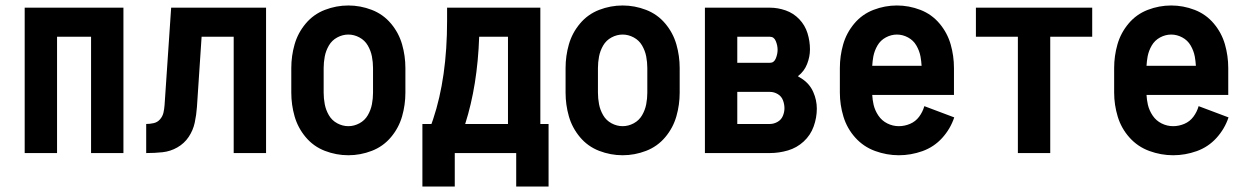

<svg xmlns="http://www.w3.org/2000/svg" viewBox="-20 -558 4540 700"><path d="M70 0V-530H430V0H312V-424H188V0Z M513 0V-106Q526 -106 540 -109Q554 -112 563.5 -123Q573 -134 576 -147.5Q579 -161 580 -175L604 -530H950V0H832V-424H715L698 -168Q696 -139 690 -111Q684 -83 668 -59Q652 -35 626.5 -20.5Q601 -6 572.5 -3Q544 0 515 0Z M1250 8Q1206 8 1164.5 -8Q1123 -24 1094.5 -58Q1066 -92 1054 -134Q1042 -176 1042 -220V-310Q1042 -354 1054 -396Q1066 -438 1094.5 -472Q1123 -506 1164.5 -522Q1206 -538 1250 -538Q1294 -538 1335.5 -522Q1377 -506 1405.5 -472Q1434 -438 1446 -396Q1458 -354 1458 -310V-220Q1458 -176 1446 -134Q1434 -92 1405.5 -58Q1377 -24 1335.5 -8Q1294 8 1250 8ZM1250 -98Q1271 -98 1290.5 -108.5Q1310 -119 1321 -138Q1332 -157 1336 -178Q1340 -199 1340 -220V-310Q1340 -331 1336 -352Q1332 -373 1321 -392Q1310 -411 1290.5 -421.5Q1271 -432 1250 -432Q1229 -432 1209.5 -421.5Q1190 -411 1179 -392Q1168 -373 1164 -352Q1160 -331 1160 -310V-220Q1160 -199 1164 -178Q1168 -157 1179 -138Q1190 -119 1209.5 -108.5Q1229 -98 1250 -98Z M1520 122V-106H1553L1559 -123Q1610 -275 1610 -482V-530H1950V-106H1980V122H1862V0H1638V122ZM1676 -106H1832V-424H1727Q1721 -247 1676 -106Z M2250 8Q2206 8 2164.5 -8Q2123 -24 2094.5 -58Q2066 -92 2054 -134Q2042 -176 2042 -220V-310Q2042 -354 2054 -396Q2066 -438 2094.5 -472Q2123 -506 2164.5 -522Q2206 -538 2250 -538Q2294 -538 2335.5 -522Q2377 -506 2405.5 -472Q2434 -438 2446 -396Q2458 -354 2458 -310V-220Q2458 -176 2446 -134Q2434 -92 2405.5 -58Q2377 -24 2335.5 -8Q2294 8 2250 8ZM2250 -98Q2271 -98 2290.5 -108.5Q2310 -119 2321 -138Q2332 -157 2336 -178Q2340 -199 2340 -220V-310Q2340 -331 2336 -352Q2332 -373 2321 -392Q2310 -411 2290.5 -421.5Q2271 -432 2250 -432Q2229 -432 2209.5 -421.5Q2190 -411 2179 -392Q2168 -373 2164 -352Q2160 -331 2160 -310V-220Q2160 -199 2164 -178Q2168 -157 2179 -138Q2190 -119 2209.5 -108.5Q2229 -98 2250 -98Z M2550 0V-530H2787Q2816 -530 2844.5 -520Q2873 -510 2894 -488Q2915 -466 2924 -437Q2933 -408 2933 -378Q2933 -351 2922.5 -324.5Q2912 -298 2890 -281L2889 -280Q2897 -275 2905 -270Q2932 -252 2945 -222.5Q2958 -193 2958 -162Q2958 -129 2946.5 -97Q2935 -65 2910 -42Q2885 -19 2852.5 -9.5Q2820 0 2787 0ZM2668 -106H2787Q2801 -106 2814.5 -113.5Q2828 -121 2834 -135Q2840 -149 2840 -163.5Q2840 -178 2834.5 -192.5Q2829 -207 2815.5 -215Q2802 -223 2787 -223H2668ZM2787 -329Q2802 -329 2808.5 -345Q2815 -361 2815 -376.5Q2815 -392 2808.5 -408Q2802 -424 2787 -424H2668V-329Z M3257 8Q3213 8 3170.5 -7.5Q3128 -23 3098 -56.5Q3068 -90 3055 -133Q3042 -176 3042 -220V-310Q3042 -354 3054 -396Q3066 -438 3094.5 -472Q3123 -506 3164.5 -522Q3206 -538 3250 -538Q3294 -538 3335.5 -522Q3377 -506 3405.5 -472Q3434 -438 3446 -396Q3458 -354 3458 -310V-212H3160Q3161 -194 3165 -176Q3170 -155 3182.5 -136.5Q3195 -118 3215 -108Q3235 -98 3257 -98Q3278 -98 3298 -106.5Q3318 -115 3331 -132.5Q3344 -150 3350 -171L3459 -130Q3445 -88 3415 -55Q3385 -22 3343 -7Q3301 8 3257 8ZM3160 -318H3340Q3339 -335 3336 -352Q3332 -373 3321 -392Q3310 -411 3290.5 -421.5Q3271 -432 3250 -432Q3229 -432 3209.5 -421.5Q3190 -411 3179 -392Q3168 -373 3164 -352Q3161 -335 3160 -318Z M3691 0V-424H3538V-530H3962V-424H3809V0Z M4257 8Q4213 8 4170.5 -7.5Q4128 -23 4098 -56.5Q4068 -90 4055 -133Q4042 -176 4042 -220V-310Q4042 -354 4054 -396Q4066 -438 4094.5 -472Q4123 -506 4164.5 -522Q4206 -538 4250 -538Q4294 -538 4335.5 -522Q4377 -506 4405.5 -472Q4434 -438 4446 -396Q4458 -354 4458 -310V-212H4160Q4161 -194 4165 -176Q4170 -155 4182.5 -136.5Q4195 -118 4215 -108Q4235 -98 4257 -98Q4278 -98 4298 -106.5Q4318 -115 4331 -132.5Q4344 -150 4350 -171L4459 -130Q4445 -88 4415 -55Q4385 -22 4343 -7Q4301 8 4257 8ZM4160 -318H4340Q4339 -335 4336 -352Q4332 -373 4321 -392Q4310 -411 4290.5 -421.5Q4271 -432 4250 -432Q4229 -432 4209.5 -421.5Q4190 -411 4179 -392Q4168 -373 4164 -352Q4161 -335 4160 -318Z"/></svg>

Font: Iosevka SS01
Style: Bold
Weight: 700
Monospace: yes
Designer: Belleve Invis
Foundry: Belleve Invis
Version: 2.3.3; ttfautohint (v1.8.3)